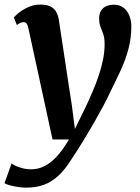

<svg xmlns="http://www.w3.org/2000/svg" viewBox="-55 -588 625 859"><path d="M72.5 -459.5Q69 -476.5 63.8 -482.8Q58.5 -489 50.5 -489Q43.5 -489 36.2 -485.8Q29 -482.5 20.5 -476L7 -510Q11.5 -516 28 -529.8Q44.5 -543.5 70 -555.5Q95.5 -567.5 125 -567.5Q152.5 -567.5 169.5 -559.5Q186.5 -551.5 195.5 -536.5Q204.5 -521.5 208 -500.5Q215 -452.5 222.5 -404.8Q230 -357 237 -309.8Q244 -262.5 251.2 -215Q258.5 -167.5 266 -120L280 -11L325.5 -103.5Q343.5 -141.5 359.2 -178.2Q375 -215 387 -251Q399 -287 406 -321.8Q413 -356.5 413 -390Q413 -418.5 407 -435.2Q401 -452 394.8 -467.5Q388.5 -483 388.5 -507Q388.5 -534 405.5 -550.5Q422.5 -567 454.5 -567Q480.5 -567 497.8 -553.5Q515 -540 523.8 -517.8Q532.5 -495.5 532.5 -470.5Q532.5 -417 519.5 -368.5Q506.5 -320 485.2 -274Q464 -228 440.5 -181Q426 -149.5 407.5 -114.8Q389 -80 369 -45Q349 -10 329.5 22.2Q310 54.5 293 81.2Q276 108 263.5 126.5Q235.5 171.5 205.2 199Q175 226.5 140.5 239Q106 251.5 63.5 251.5Q36.5 251.5 6 245Q-24.5 238.5 -35 231.5L-3 143Q7 152 32.5 160.8Q58 169.5 85.5 169.5Q114.5 169.5 142.5 156Q170.5 142.5 198 113.2Q225.5 84 253.5 36H180Z"/></svg>

Font: Merriweather Light 18pt
Style: Bold Italic
Weight: 700
Italic angle: -7.8°
Version: Version 2.101